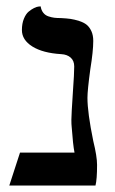

<svg xmlns="http://www.w3.org/2000/svg" viewBox="-20 -575 357 595"><path d="M251 -272Q251 -226.1 269 -138.2Q280.8 -90.3 280.8 -64Q280.8 -19 275.9 0H8.8L42 -102.1H210.9Q206.1 -126 202.1 -182.1Q201.2 -189 201.2 -204.1Q201.2 -218.8 206.1 -293Q210 -346.7 210 -369.1Q210 -386.7 199 -396.5Q188 -406.2 169.9 -407.2Q112.8 -410.6 80.3 -430.9Q47.9 -451.2 47.9 -481.9Q47.9 -502 54 -516.8Q60.1 -531.7 68.6 -538.8Q77.1 -545.9 85.4 -550Q93.8 -554.2 99.6 -554.7L106 -555.2Q107.9 -543 114.3 -535.2Q120.6 -527.3 130.4 -524.2Q140.1 -521 148.4 -520Q156.7 -519 168.9 -519Q186.5 -518.1 198.7 -516.4Q210.9 -514.6 225.3 -510Q239.7 -505.4 248.5 -498.3Q257.3 -491.2 263.2 -478.5Q269 -465.8 269 -448.2Q269 -416.5 259.8 -359.9Q251 -294.9 251 -272Z"/></svg>

Font: Common Serif Medium
Style: Regular
Weight: 500
Designer: Philipp H. Poll, Khaled Hosny
Foundry: Stefan Peev, Context Ltd.
Version: Version 1.026